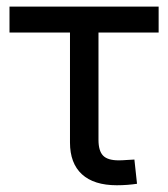

<svg xmlns="http://www.w3.org/2000/svg" viewBox="-20 -549 501 572"><path d="M328.1 2.9Q259.8 2.9 224.1 -29.8Q188.5 -62.5 188.5 -124.5V-452.1H8.3V-529.3H452.6V-452.1H273.4V-132.3Q273.4 -99.6 287.1 -85.4Q300.8 -71.3 333.5 -71.3Q344.2 -71.3 356.4 -72.3Q368.7 -73.2 380.4 -73.7L388.2 -1.5Q375 0.5 359.6 1.7Q344.2 2.9 328.1 2.9Z"/></svg>

Font: Inter 24pt
Style: Regular
Weight: 400
Designer: Rasmus Andersson
Foundry: rsms
Version: Version 4.001;git-66647c0bb